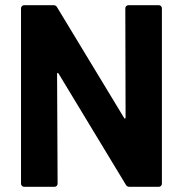

<svg xmlns="http://www.w3.org/2000/svg" viewBox="-20 -720 705 740"><path d="M463 -688Q463 -693 466.5 -696.5Q470 -700 475 -700H592Q597 -700 600.5 -696.5Q604 -693 604 -688V-12Q604 -7 600.5 -3.5Q597 0 592 0H479Q469 0 465 -8L206 -436Q204 -439 203 -439Q202 -439 201 -438.5Q200 -438 200 -434L202 -12Q202 -7 198.5 -3.5Q195 0 190 0H73Q68 0 64.5 -3.5Q61 -7 61 -12V-688Q61 -693 64.5 -696.5Q68 -700 73 -700H186Q196 -700 200 -692L458 -266Q460 -263 461 -263Q462 -263 463 -263.5Q464 -264 464 -268Z"/></svg>

Font: LinhAnh
Style: Bold
Weight: 700
Designer: Jeremy Tribby
Foundry: Tribby Type
Version: Version 1.408